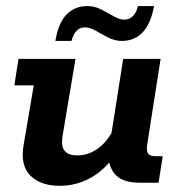

<svg xmlns="http://www.w3.org/2000/svg" viewBox="-20 -590 579 620"><path d="M172.6 10Q111.3 10 78.2 -22.9Q45.1 -55.8 56.1 -120.8L89 -314.5H26.4L39.7 -400H223.8L182 -150.7Q176.5 -117.5 188.8 -102.8Q201.2 -88.1 229.5 -88.1Q264.7 -88.1 295.7 -110.1Q326.7 -132 349.4 -177.2L336.9 -140L377.8 -400H498.7L455.8 -126.5Q452 -105.2 457.5 -95.4Q463.1 -85.5 482.7 -85.5H505.4L492.1 0H431.1Q372 0 348.7 -30.6Q325.3 -61.1 331.6 -107.4L333.6 -122.9L351.2 -89Q317.2 -40 271.4 -15Q225.6 10 172.6 10ZM373.7 -457.8Q350.7 -457.8 329.3 -468.9Q307.8 -480 289.2 -490.8Q270.6 -501.6 253.8 -501.6Q237.3 -501.6 226.4 -489.5Q215.6 -477.5 210.8 -457.8H158.8Q169.1 -517.8 195.8 -544.1Q222.5 -570.4 261.8 -570.4Q285.6 -570.4 306.5 -559.6Q327.4 -548.9 346.6 -537.8Q365.7 -526.6 381.7 -526.6Q399 -526.6 410.2 -539Q421.5 -551.4 425.5 -570.4H477.5Q466.4 -511.4 439.7 -484.6Q413 -457.8 373.7 -457.8Z"/></svg>

Font: Rokkitt SemiBold
Style: Italic
Weight: 600
Italic angle: -9°
Designer: Vernon Adams
Foundry: Vernon Adams
Version: Version 3.103